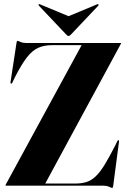

<svg xmlns="http://www.w3.org/2000/svg" viewBox="-20 -911 622 942"><path d="M573 -696 202 -10.5H349.5Q381 -10.5 404.5 -18Q428 -25.5 449.2 -45.5Q470.5 -65.5 493.5 -103Q516.5 -140.5 547 -200.5L555.5 -218.5Q558 -224 561.5 -223Q565 -222 564 -217L535.5 0Q534 11 530.5 11Q527.5 11 515.5 5.5Q503.5 0 487.5 0H10Q7 0 7 -2.5Q7 -3 8.5 -6L380.5 -689.5H236Q196 -689.5 167 -676.2Q138 -663 111.8 -629.2Q85.5 -595.5 54 -533.5L40.5 -505.5Q37.5 -500 34 -501Q30.5 -502 31.5 -507.5L61 -700.5Q62 -710.5 66 -710.5Q69 -710.5 80.8 -705.2Q92.5 -700 108.5 -700H572Q574 -700 574 -698.5Q574 -697.5 573 -696ZM328.5 -742Q322 -734.5 316.5 -734.5Q311 -734.5 304.5 -742L171 -883Q167 -887.5 170.5 -890Q172 -892 178 -889L316.5 -831.5L454.5 -889Q460.5 -892 462.5 -890Q465.5 -887 462 -883Z"/></svg>

Font: Fraunces 144pt S000
Style: Bold
Weight: 700
Version: Version 1.000; ttfautohint (v1.8.3)